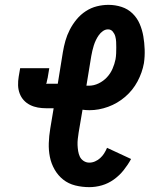

<svg xmlns="http://www.w3.org/2000/svg" viewBox="-20 -763 640 791"><path d="M348 8Q318 8 290 1Q262 -6 240.5 -23Q219 -40 205 -64.5Q191 -89 185.5 -116.5Q180 -144 181 -173.5Q182 -203 187 -233L201 -317H171Q153 -317 136 -320Q119 -323 104 -330.5Q89 -338 78 -350Q67 -362 61 -378Q55 -394 54.5 -411.5Q54 -429 57 -447L63 -482H183L177 -446Q177 -446 177 -446Q177 -446 177 -446V-445Q176 -440 174.5 -434.5Q173 -429 172 -423Q172 -422 172 -421.5Q172 -421 172 -421Q172 -420 171 -420Q170 -420 170 -419Q170 -418 170 -418Q170 -418 171 -418H218L239 -548Q243 -572 249.5 -595Q256 -618 267.5 -640.5Q279 -663 295.5 -683Q312 -703 333.5 -717Q355 -731 379 -737Q403 -743 427 -743Q455 -743 481 -734.5Q507 -726 526 -707.5Q545 -689 555.5 -664.5Q566 -640 570.5 -613.5Q575 -587 576 -559Q577 -531 573 -503Q566 -464 546.5 -427.5Q527 -391 495.5 -364Q464 -337 425.5 -323Q387 -309 349 -309Q341 -309 334 -309.5Q327 -310 320 -311L304 -217Q302 -204 300.5 -191Q299 -178 299.5 -165.5Q300 -153 302 -140.5Q304 -128 309 -117.5Q314 -107 324.5 -100Q335 -93 348 -93Q360 -93 371.5 -98Q383 -103 392.5 -111.5Q402 -120 409 -131Q416 -142 421 -154L520 -108Q507 -84 489.5 -62Q472 -40 449 -23.5Q426 -7 400 0.5Q374 8 348 8ZM347 -410Q367 -410 386.5 -419.5Q406 -429 420.5 -444.5Q435 -460 443.5 -479.5Q452 -499 456 -519Q458 -531 458.5 -543Q459 -555 459 -567Q459 -579 458.5 -590.5Q458 -602 455 -613Q452 -624 444.5 -633Q437 -642 425 -642Q414 -642 404 -635Q394 -628 387 -618Q380 -608 375 -597.5Q370 -587 366.5 -576Q363 -565 360.5 -554Q358 -543 356 -532L336 -410Q339 -410 341.5 -410Q344 -410 347 -410Z"/></svg>

Font: Iosevka SS04 Extended
Style: Bold Italic
Weight: 700
Width: 7
Italic angle: -9°
Monospace: yes
Designer: Belleve Invis
Foundry: Belleve Invis
Version: Version 19.0.0; ttfautohint (v1.8.4)